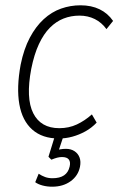

<svg xmlns="http://www.w3.org/2000/svg" viewBox="-20 -515 447 725"><path d="M202 8Q140 8 102 -25.5Q64 -59 53 -121.5Q42 -184 58 -271Q70 -330 92.5 -372.5Q115 -415 145 -442.5Q175 -470 210.5 -482.5Q246 -495 284 -495Q325 -495 356 -480Q387 -465 407 -436L382 -405Q364 -430 338 -443Q312 -456 280 -456Q248 -456 220 -445Q192 -434 168.5 -410.5Q145 -387 127 -348.5Q109 -310 98 -255Q77 -144 105.5 -87.5Q134 -31 204 -31Q240 -31 270 -45Q300 -59 327 -83L345 -52Q326 -32 302.5 -19Q279 -6 253.5 1Q228 8 202 8ZM177 190Q158 190 141 185.5Q124 181 113 173L126 141Q138 149 150.5 153.5Q163 158 178 158Q206 158 222 147Q238 136 243 114Q247 97 240 87.5Q233 78 214 78Q205 78 195.5 80.5Q186 83 174 88L163 77L193 -20H226L201 55H186Q195 51 206.5 49Q218 47 229 47Q248 47 261.5 56Q275 65 280.5 80Q286 95 282 115Q275 149 246.5 169.5Q218 190 177 190Z"/></svg>

Font: Nunito Sans 10pt Condensed ExtraLight
Style: Italic
Weight: 250
Width: 3
Italic angle: -9°
Designer: Vernon Adams
Foundry: Vernon Adams
Version: Version 3.101;gftools[0.9.27]